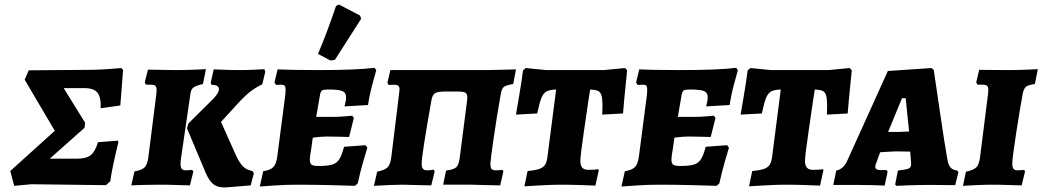

<svg xmlns="http://www.w3.org/2000/svg" viewBox="-20 -809 4566 841"><path d="M463 -15 444 2 117 -2 42 5 25 -60 220 -236 88 -460 106 -501 363 -503Q426 -503 511 -511L519 -503Q518 -497 514 -435L507 -347L421 -335Q423 -383 407 -403Q391 -423 350 -423H259L353 -271L350 -249L198 -114H318Q358 -114 377.5 -129.5Q397 -145 409 -186L495 -193L499 -188Q471 -74 463 -15Z M666 -415Q666 -428 660.5 -433Q655 -438 641 -438H619L614 -448L628 -504L750 -502Q785 -502 825.5 -503.5Q866 -505 882 -506L869 -441Q838 -434 827 -425.5Q816 -417 814 -397L773 -117Q771 -106 771 -90Q771 -75 776.5 -69Q782 -63 794 -63Q805 -63 812 -64Q819 -65 821 -65L827 -58L812 3Q797 3 757.5 1.5Q718 0 683 0Q642 0 605 1Q568 2 555 3L569 -58Q602 -64 614 -76.5Q626 -89 630 -122L665 -399Q666 -405 666 -415ZM910 -372Q939 -401 939 -418Q939 -428 931 -432.5Q923 -437 906 -438L903 -446L916 -505Q928 -505 961 -503.5Q994 -502 1027 -502Q1057 -502 1091 -503.5Q1125 -505 1138 -506L1142 -495L1129 -440Q1096 -424 1071 -403.5Q1046 -383 1014 -347L948 -275L1013 -130Q1029 -95 1045 -79.5Q1061 -64 1086 -60L1092 -50L1078 3Q1062 4 1017.5 8Q973 12 962 12Q932 12 914 -2.5Q896 -17 881 -52L799 -247L805 -268Z M1375 -82Q1415 -82 1435 -88Q1455 -94 1466 -111Q1477 -128 1487 -166L1581 -173L1589 -162Q1585 -149 1571.5 -103Q1558 -57 1547 -6L1535 5Q1512 4 1433 2Q1354 0 1281 0Q1231 0 1181.5 3.5Q1132 7 1118 8L1133 -59Q1165 -64 1178 -78Q1191 -92 1195 -127L1230 -396Q1231 -404 1231 -416Q1231 -429 1227 -433.5Q1223 -438 1212 -438L1190 -437L1182 -447L1196 -505Q1214 -504 1265 -503Q1316 -502 1373 -502Q1543 -502 1621 -512L1628 -501Q1624 -488 1611.5 -441.5Q1599 -395 1592 -349L1489 -343Q1490 -347 1493 -360Q1496 -373 1496 -382Q1496 -403 1480 -410Q1464 -417 1417 -417Q1397 -417 1391 -413Q1385 -409 1382 -395L1365 -297H1433Q1458 -297 1485 -299Q1512 -301 1523 -302L1530 -292L1509 -209Q1499 -209 1470.5 -210Q1442 -211 1411 -211Q1387 -211 1350 -206L1344 -162Q1337 -125 1337 -110Q1337 -93 1345 -87.5Q1353 -82 1375 -82ZM1447 -547 1427 -544 1373 -573Q1414 -670 1452 -783L1465 -789L1557 -741L1562 -727Z M1632 -57Q1666 -64 1678 -76.5Q1690 -89 1694 -121L1728 -398Q1730 -414 1730 -417Q1730 -429 1724.5 -433.5Q1719 -438 1705 -438L1682 -437L1677 -447L1690 -502H1811H2112L2240 -505L2228 -441Q2198 -436 2188 -429Q2178 -422 2174 -400Q2156 -299 2142 -201.5Q2128 -104 2128 -93Q2128 -75 2133 -69Q2138 -63 2151 -63Q2167 -63 2181 -65L2185 -58L2171 3L2122 2L2044 0H1921L1934 -62Q1968 -66 1979 -77Q1990 -88 1994 -120L2026 -369Q2027 -374 2027 -382Q2027 -398 2018.5 -403Q2010 -408 1987 -408H1927Q1898 -408 1886 -401Q1874 -394 1870 -371Q1827 -129 1827 -93Q1827 -76 1832.5 -69.5Q1838 -63 1851 -63Q1868 -63 1880 -66L1884 -58L1869 3L1822 2L1744 0Q1703 0 1618 5Z M2333 -312 2240 -307Q2243 -325 2253.5 -386Q2264 -447 2271 -501L2283 -511L2373 -502H2624L2718 -511L2727 -501Q2720 -434 2715 -381.5Q2710 -329 2709 -312L2618 -307L2619 -345Q2619 -377 2614.5 -391.5Q2610 -406 2599 -411Q2588 -416 2565 -417L2557 -366Q2552 -333 2537 -228.5Q2522 -124 2522 -105Q2522 -84 2530.5 -74.5Q2539 -65 2558 -65Q2573 -65 2584.5 -66Q2596 -67 2600 -68L2603 -64L2588 4Q2570 3 2522.5 1.5Q2475 0 2432 0Q2401 0 2347.5 3Q2294 6 2277 7L2291 -60Q2326 -63 2343.5 -69.5Q2361 -76 2368.5 -89Q2376 -102 2379 -130L2416 -417Q2388 -416 2374 -408.5Q2360 -401 2351.5 -380Q2343 -359 2333 -312Z M2959 -82Q2999 -82 3019 -88Q3039 -94 3050 -111Q3061 -128 3071 -166L3165 -173L3173 -162Q3169 -149 3155.5 -103Q3142 -57 3131 -6L3119 5Q3096 4 3017 2Q2938 0 2865 0Q2815 0 2765.5 3.5Q2716 7 2702 8L2717 -59Q2749 -64 2762 -78Q2775 -92 2779 -127L2814 -396Q2815 -404 2815 -416Q2815 -429 2811 -433.5Q2807 -438 2796 -438L2774 -437L2766 -447L2780 -505Q2798 -504 2849 -503Q2900 -502 2957 -502Q3127 -502 3205 -512L3212 -501Q3208 -488 3195.5 -441.5Q3183 -395 3176 -349L3073 -343Q3074 -347 3077 -360Q3080 -373 3080 -382Q3080 -403 3064 -410Q3048 -417 3001 -417Q2981 -417 2975 -413Q2969 -409 2966 -395L2949 -297H3017Q3042 -297 3069 -299Q3096 -301 3107 -302L3114 -292L3093 -209Q3083 -209 3054.5 -210Q3026 -211 2995 -211Q2971 -211 2934 -206L2928 -162Q2921 -125 2921 -110Q2921 -93 2929 -87.5Q2937 -82 2959 -82Z M3317 -312 3224 -307Q3227 -325 3237.5 -386Q3248 -447 3255 -501L3267 -511L3357 -502H3608L3702 -511L3711 -501Q3704 -434 3699 -381.5Q3694 -329 3693 -312L3602 -307L3603 -345Q3603 -377 3598.5 -391.5Q3594 -406 3583 -411Q3572 -416 3549 -417L3541 -366Q3536 -333 3521 -228.5Q3506 -124 3506 -105Q3506 -84 3514.5 -74.5Q3523 -65 3542 -65Q3557 -65 3568.5 -66Q3580 -67 3584 -68L3587 -64L3572 4Q3554 3 3506.5 1.5Q3459 0 3416 0Q3385 0 3331.5 3Q3278 6 3261 7L3275 -60Q3310 -63 3327.5 -69.5Q3345 -76 3352.5 -89Q3360 -102 3363 -130L3400 -417Q3372 -416 3358 -408.5Q3344 -401 3335.5 -380Q3327 -359 3317 -312Z M4173 -62 4178 -55 4164 2 4055 1Q4009 1 3964 2.5Q3919 4 3906 5L3901 -1L3913 -62Q3950 -66 3960.5 -71Q3971 -76 3971 -90Q3971 -100 3970 -106L3967 -145L3903 -146Q3891 -146 3865 -144Q3839 -142 3835 -142L3820 -100Q3814 -88 3814 -78Q3814 -64 3837 -64H3863L3868 -57L3855 4Q3843 3 3808 2Q3773 1 3733 1H3630L3643 -62Q3675 -68 3692 -107L3869 -498L4060 -511L4070 -503Q4077 -456 4097.5 -316Q4118 -176 4129 -115Q4133 -88 4143 -76Q4153 -64 4173 -62ZM3915 -231Q3926 -231 3962 -233L3947 -379H3931L3870 -231Z M4414 -93Q4414 -76 4419.5 -69.5Q4425 -63 4437 -63Q4449 -63 4456.5 -64Q4464 -65 4466 -65L4470 -58L4455 3Q4440 3 4400.5 1.5Q4361 0 4326 0Q4295 0 4253 2Q4211 4 4198 5L4211 -57Q4245 -64 4257 -76.5Q4269 -89 4273 -122L4308 -399Q4309 -405 4309 -415Q4309 -428 4303.5 -433Q4298 -438 4284 -438H4262Q4260 -440 4256 -448L4269 -503L4393 -502Q4429 -502 4469.5 -503.5Q4510 -505 4526 -506L4513 -441Q4484 -437 4474.5 -429.5Q4465 -422 4460 -400Q4447 -330 4430.5 -222.5Q4414 -115 4414 -93Z"/></svg>

Font: Alegreya SC ExtraBold
Style: Italic
Weight: 800
Italic angle: -7°
Designer: Juan Pablo del Peral
Foundry: Huerta Tipografica
Version: Version 2.007; ttfautohint (v1.6)